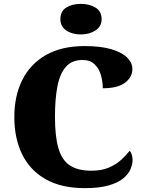

<svg xmlns="http://www.w3.org/2000/svg" viewBox="-20 -962 748 992"><path d="M418 10Q297 10 216 -36Q135 -82 94.5 -164.5Q54 -247 54 -358Q54 -466 95 -548.5Q136 -631 217 -677.5Q298 -724 417 -724Q500 -724 554.5 -708Q609 -692 636.5 -665Q664 -638 664 -605Q664 -564 626.5 -535Q589 -506 511 -506Q511 -540 501.5 -573.5Q492 -607 469 -629.5Q446 -652 406 -652Q352 -652 321 -617.5Q290 -583 277 -517.5Q264 -452 264 -358Q264 -257 282 -195.5Q300 -134 341.5 -107Q383 -80 452 -80Q506 -80 543.5 -96.5Q581 -113 607 -137Q633 -161 650 -183Q657 -176 661 -162Q665 -148 665 -137Q665 -114 654.5 -88.5Q644 -63 617 -40.5Q590 -18 541.5 -4Q493 10 418 10ZM398 -784Q353 -784 322.5 -804.5Q292 -825 292 -863Q292 -904 322.5 -923Q353 -942 398 -942Q441 -942 473 -923Q505 -904 505 -863Q505 -825 473 -804.5Q441 -784 398 -784Z"/></svg>

Font: Noto Serif Gujarati Black
Style: Regular
Weight: 900
Version: Version 2.102